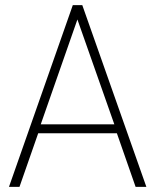

<svg xmlns="http://www.w3.org/2000/svg" viewBox="-20 -729 606 749"><path d="M15 0 264 -709H301L551 0H509L436 -209H129L56 0ZM139 -244H426L282 -653Z"/></svg>

Font: Georama ExtraCondensed Thin ExtraLight
Style: Regular
Weight: 250
Version: Version 1.001